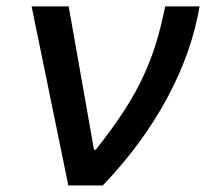

<svg xmlns="http://www.w3.org/2000/svg" viewBox="-20 -565 638 585"><path d="M188.2 0 76.3 -545.5H189.3L266.3 -109H272Q323.5 -174 359.2 -229.2Q394.9 -284.4 418.7 -337.2Q442.5 -389.9 456.7 -437.3Q470.9 -484.7 483.3 -545.5H588.1Q564.3 -405.5 489.2 -266Q414.1 -126.4 293.3 0Z"/></svg>

Font: Karasuma Gothic
Style: Medium Italic
Weight: 500
Italic angle: 9.39998°
Designer: Rasmus Andersson / Ryoko Nishizuka
Foundry: Genbu
Version: Version 1.00